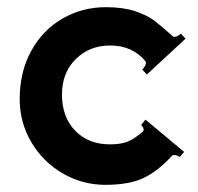

<svg xmlns="http://www.w3.org/2000/svg" viewBox="-20 -495 553 536"><path d="M35 -218Q35 -295 67.5 -353.5Q100 -412 155 -443.5Q210 -475 276 -475Q323 -475 356.5 -464Q390 -453 410.5 -437.5Q431 -422 462 -394Q464 -392 467 -392Q471 -392 476.5 -395Q482 -398 485 -401L498 -387L390 -287L377 -301Q382 -305 385.5 -312.5Q389 -320 386 -324Q350 -368 287 -368Q230 -368 191.5 -330Q153 -292 153 -231Q153 -168 190 -130Q227 -92 287 -92Q317 -92 336 -99.5Q355 -107 379 -128Q381 -130 381 -133Q381 -139 374 -146L386 -161L494 -71L482 -57Q466 -66 460 -60Q423 -19 382.5 1Q342 21 274 21Q210 21 155 -11Q100 -43 67.5 -98Q35 -153 35 -218Z"/></svg>

Font: Aoboshi One
Style: Regular
Weight: 400
Designer: IKIMOJI
Foundry: Natsumi Matsuba
Version: Version 1.000; ttfautohint (v1.8.3)